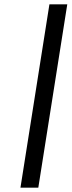

<svg xmlns="http://www.w3.org/2000/svg" viewBox="-20 -790 329 882"><path d="M207 -770H289L156 72H74Z"/></svg>

Font: Exo Medium
Style: Italic
Weight: 500
Italic angle: -9°
Designer: Natanael Gama
Foundry: Natanael Gama
Version: Version 1.500; ttfautohint (v1.6)